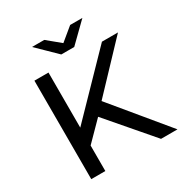

<svg xmlns="http://www.w3.org/2000/svg" viewBox="-201 -1035 1121 1182"><g transform="rotate(-30 359.5 -443.5)"><path d="M193 -169 188 -291 585 -700H699L392 -376L336 -314ZM105 0V-700H205V0ZM601 0 314 -334 381 -408 718 0ZM329 -757 196 -887H283L415 -778H335L467 -887H554L421 -757Z"/></g></svg>

Font: Montserrat Thin Medium
Style: Regular
Weight: 500
Version: Version 9.000